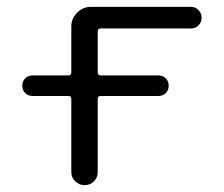

<svg xmlns="http://www.w3.org/2000/svg" viewBox="-20 -540 653 560"><path d="M75 -260Q62 -260 53.5 -268.5Q45 -277 45 -290Q45 -303 53.5 -311.5Q62 -320 75 -320H180Q188 -320 188 -329V-463Q188 -486 205 -503Q222 -520 245 -520H537Q550 -520 559 -510.5Q568 -501 568 -488Q568 -475 559 -466Q550 -457 537 -457H274Q265 -457 265 -448V-329Q265 -320 274 -320H442Q455 -320 463.5 -311.5Q472 -303 472 -290Q472 -277 463.5 -268.5Q455 -260 442 -260H274Q265 -260 265 -251V-38Q265 -22 254 -11Q243 0 227 0Q211 0 199.5 -11Q188 -22 188 -38V-251Q188 -260 180 -260Z"/></svg>

Font: Rounded Mplus 1c
Style: Regular
Weight: 400
Version: Version 1.059.20150529